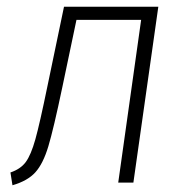

<svg xmlns="http://www.w3.org/2000/svg" viewBox="-20 -542 550 570"><path d="M376 0H331L399 -483H207L165 -283Q139 -159 123.5 -107.5Q108 -56 85 -30.5Q62 -5 17 8L11 -30Q41 -40 56.5 -61Q72 -82 85 -128.5Q98 -175 121 -287L170 -522H450Z"/></svg>

Font: Fira Sans Condensed ExtraLight
Style: Italic
Weight: 275
Width: 3
Italic angle: -8°
Designer: Carrois Corporate & Edenspiekermann AG
Foundry: Carrois Corporate GbR & Edenspiekermann AG
Version: Version 4.203